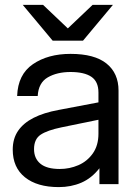

<svg xmlns="http://www.w3.org/2000/svg" viewBox="-20 -752 552 784"><path d="M32 -141Q32 -186 54 -218Q76 -250 117.5 -271Q159 -292 219 -303L382 -334V-374Q382 -419 353 -438.5Q324 -458 268 -458Q213 -458 175 -436Q137 -414 134 -360H50Q53 -448 114.5 -490Q176 -532 268 -532Q366 -532 415 -492.5Q464 -453 464 -382V0H386V-65Q354 -24 312 -6Q270 12 220 12Q132 12 82 -28Q32 -68 32 -141ZM382 -206V-263L231 -232Q173 -220 146 -202Q119 -184 119 -143Q119 -105 145 -83.5Q171 -62 224 -62Q264 -62 300 -77.5Q336 -93 359 -125.5Q382 -158 382 -206ZM73 -732H156L257 -636L358 -732H441L319 -586H195Z"/></svg>

Font: Aspekta Variable
Style: Regular
Weight: 400
Designer: Ivo Dolenc
Version: Version 2.100